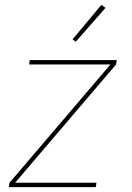

<svg xmlns="http://www.w3.org/2000/svg" viewBox="-20 -766 540 786"><path d="M16 0 19 -18 432 -502H99L102 -520H458L455 -502L42 -18H375L372 0ZM290 -595 277 -605 395 -746 412 -734Z"/></svg>

Font: Iosevka Thin Oblique
Style: Regular
Weight: 100
Italic angle: -9°
Monospace: yes
Designer: Belleve Invis
Foundry: Belleve Invis
Version: Version 32.5.0; ttfautohint (v1.8.4)